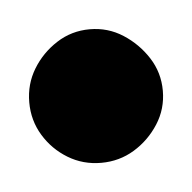

<svg xmlns="http://www.w3.org/2000/svg" viewBox="-39 -610 179 179"><g transform="rotate(-5 50.5 -520.5)"><path d="M-12 -520Q-12 -503 -3.5 -489Q5 -475 19 -466.5Q33 -458 50 -458Q67 -458 81 -466.5Q95 -475 104 -489Q113 -503 113 -520Q113 -537 104 -551Q95 -565 81 -574Q67 -583 50 -583Q33 -583 19 -574Q5 -565 -3.5 -551Q-12 -537 -12 -520Z"/></g></svg>

Font: Linefont Medium
Style: Regular
Weight: 500
Monospace: yes
Version: Version 3.002;gftools[0.9.33]